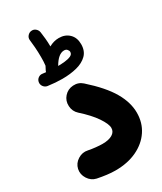

<svg xmlns="http://www.w3.org/2000/svg" viewBox="-227 -929 919 1086"><g transform="rotate(-30 233.0 -386.0)"><path d="M63.5 -572.8Q65.4 -588.4 77.9 -597.9Q90.3 -607.4 105.5 -605Q116.7 -603.5 127.4 -602.5Q128.4 -606.9 130.4 -610.8Q136.2 -623.5 143.1 -635.3Q143.1 -637.7 143.6 -639.6Q145 -650.9 145.5 -663.3Q146 -675.8 146 -690.9Q146 -723.6 143.6 -755.4Q141.1 -787.1 138.7 -805.2Q136.7 -820.3 146.7 -832.3Q156.7 -844.2 170.4 -846.2Q187.5 -848.6 199.7 -838.1Q211.9 -827.6 213.9 -812.5Q216.8 -794.4 219.2 -768.6Q221.7 -742.7 221.7 -720.2Q221.7 -718.3 221.7 -716.3Q252.9 -733.9 286.1 -733.9Q327.1 -733.9 353 -708.7Q378.9 -683.6 378.9 -640.6Q378.9 -596.7 353 -571Q327.1 -545.4 284.2 -534.4Q241.2 -523.4 189 -523.4Q146 -523.4 95.7 -530.3Q80.6 -532.7 71 -545.2Q61.5 -557.6 63.5 -572.8ZM276.9 -658.2Q238.8 -658.2 204.6 -598.6Q226.1 -598.6 249 -601.1Q272 -603.5 287.8 -610.8Q303.7 -618.2 303.7 -633.3Q303.7 -641.6 296.6 -649.9Q289.6 -658.2 276.9 -658.2ZM10.7 -37.6Q18.1 -70.8 48.1 -89.6Q78.1 -108.4 110.8 -101.1Q132.3 -96.7 158.2 -94Q184.1 -91.3 202.1 -91.3Q243.2 -91.3 266.6 -105.5Q290 -119.6 290 -145Q290 -170.9 259.3 -216.3Q228.5 -261.7 170.4 -313.5Q145 -336.4 143.1 -371.6Q141.1 -406.7 163.6 -432.1Q186.5 -458 221.7 -460.2Q256.8 -462.4 282.2 -439.5Q376.5 -355.5 417.2 -285.2Q458 -214.8 458 -147.9Q458 -82 424.3 -31.7Q390.6 18.6 330.6 47.1Q270.5 75.7 190.4 75.7Q164.1 75.7 135.3 72Q106.4 68.4 74.7 62Q42 54.7 22.9 24.9Q3.9 -4.9 10.7 -37.6Z"/></g></svg>

Font: Mikhak-FD Black
Style: Regular
Weight: 900
Designer: Amin Abedi
Version: Version 3.2